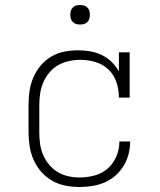

<svg xmlns="http://www.w3.org/2000/svg" viewBox="-20 -739 640 767"><path d="M298 8Q269 8 241 2.5Q213 -3 188.5 -17Q164 -31 145 -52.5Q126 -74 114.5 -100Q103 -126 98.5 -154Q94 -182 94 -210V-320Q94 -348 98 -375.5Q102 -403 113 -429Q124 -455 142 -476.5Q160 -498 184 -512.5Q208 -527 236 -532.5Q264 -538 292 -538Q316 -538 340 -534Q364 -530 386 -519.5Q408 -509 425.5 -492Q443 -475 455 -454V-530H498V-349H455Q455 -380 445.5 -409.5Q436 -439 414 -460.5Q392 -482 362 -491Q332 -500 301 -500Q278 -500 255 -495Q232 -490 212 -478.5Q192 -467 177 -449Q162 -431 153 -410Q144 -389 140.5 -366Q137 -343 137 -320V-210Q137 -187 140 -164.5Q143 -142 152 -121Q161 -100 175.5 -82Q190 -64 210 -52Q230 -40 252.5 -35Q275 -30 298 -30Q328 -30 358 -38Q388 -46 410.5 -66Q433 -86 445 -114.5Q457 -143 457 -174H500Q500 -148 493.5 -123Q487 -98 473.5 -76Q460 -54 440.5 -37Q421 -20 397.5 -10Q374 0 348.5 4Q323 8 298 8ZM300 -641Q292 -641 284.5 -643Q277 -645 271 -651Q265 -657 263 -664.5Q261 -672 261 -680Q261 -688 263 -695.5Q265 -703 271 -709Q277 -715 284.5 -717Q292 -719 300 -719Q308 -719 315.5 -717Q323 -715 329 -709Q335 -703 337 -695.5Q339 -688 339 -680Q339 -672 337 -664.5Q335 -657 329 -651Q323 -645 315.5 -643Q308 -641 300 -641Z"/></svg>

Font: Iosevka Slab XLtEx
Style: Regular
Weight: 200
Width: 7
Monospace: yes
Designer: Belleve Invis
Foundry: Belleve Invis
Version: Version 11.1.0; ttfautohint (v1.8.3)